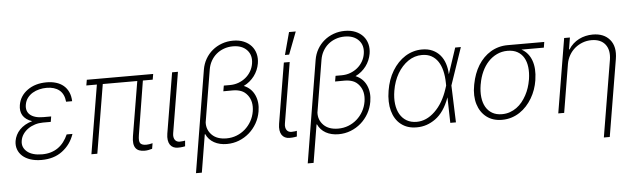

<svg xmlns="http://www.w3.org/2000/svg" viewBox="-55 -982 4650 1404"><g transform="rotate(-5 2269.5 -279.5)"><path d="M38.7 -145.2Q42.6 -167.6 52.9 -188.2Q63.2 -208.8 79.9 -226.2Q96.6 -243.6 119.7 -257.1Q142.8 -270.6 172.2 -278.8Q147.4 -286.9 130.5 -299.5Q113.6 -312.1 104 -328.1Q94.5 -344.1 91.8 -363.3Q89.1 -382.5 92.7 -403.8Q104 -470.9 161.2 -511.7Q218 -552.6 302.2 -552.6Q339.5 -552.6 370.7 -543.1Q402 -533.7 424.9 -514.7Q447.8 -495.7 461.3 -466.8Q474.8 -437.9 476.2 -398.8H431.8Q426.1 -456.3 391.2 -484.4Q356.2 -512.4 297.9 -512.4Q271.3 -512.4 244.5 -506Q217.7 -499.6 195.3 -486.3Q172.9 -473 157.1 -452.2Q141.3 -431.5 136.4 -402.3Q132.5 -379.6 138.1 -361Q143.8 -342.3 158.9 -329Q174 -315.7 198.3 -308.4Q222.7 -301.1 255.7 -301.1H313.6L308.2 -267.4H307.9L307.2 -261.7H249.6Q219.5 -261.7 191.2 -253Q163 -244.3 140.4 -228.5Q117.9 -212.7 102.8 -190.9Q87.7 -169 83.5 -142.4Q79.5 -117.9 87.4 -98Q95.2 -78.1 114.3 -62.1Q152 -30.9 224.4 -30.9Q259.6 -30.9 288.7 -39.8Q317.8 -48.7 341.4 -65.3Q365.1 -82 383.3 -106Q401.6 -130 415.1 -160.2H457.7Q443.9 -120.4 421.9 -90Q399.9 -59.7 368.6 -36.2Q307.5 9.9 215.9 9.9Q170.8 9.9 135.3 -1.8Q99.8 -13.5 76.7 -34.3Q53.6 -55 43.5 -83.5Q33.4 -111.9 38.7 -145.2Z M666.9 -504.3H589.5L596.6 -545.5H1083.8L1076.7 -504.3H1004.6L940.7 -109.4Q933.2 -63.2 945.3 -49Q957.7 -34.4 988.3 -34.4Q1007.8 -34.4 1035.2 -41.5L1028.4 -1.1Q1014.9 2.8 1001.4 5.5Q987.9 8.2 971.9 8.2Q949.6 8.2 933.1 1.8Q916.5 -4.6 906.8 -18.3Q897 -32 894.4 -53.4Q891.7 -74.9 896.7 -104.8L963.4 -504.3H710.2L626.1 0H582.7Z M1148.8 -101.9 1222.7 -545.5H1265.6L1191.8 -101.9Q1188.9 -85.2 1191.2 -72.8Q1193.5 -60.4 1199.4 -52Q1205.3 -43.7 1214.3 -39.6Q1223.4 -35.5 1234 -35.5Q1248.9 -35.5 1259.9 -37.3Q1271 -39.1 1273.8 -39.8L1270.2 1.8Q1264.9 2.8 1251.2 5Q1237.6 7.1 1216.3 7.1Q1197.8 7.1 1183.2 0Q1168.7 -7.1 1159.6 -20.8Q1150.6 -34.4 1147.5 -54.9Q1144.5 -75.3 1148.8 -101.9Z M1332.4 204.5 1456 -545.1Q1463.1 -587.4 1483.5 -622.7Q1503.9 -658 1534.4 -683.4Q1565 -708.8 1603.9 -723Q1642.8 -737.2 1686.8 -737.2Q1731.2 -737.2 1765.1 -722.8Q1799 -708.5 1820.7 -683.8Q1842.3 -659.1 1850.9 -625.9Q1859.4 -592.7 1853 -555Q1848.7 -530.5 1839 -507.6Q1829.2 -484.7 1814.3 -464.8Q1799.4 -445 1779.8 -428.6Q1760.3 -412.3 1736.2 -400.6Q1790.8 -378.2 1815 -325.3Q1839.1 -272.4 1827.4 -204.9Q1819.6 -158.7 1797.1 -119.1Q1774.5 -79.5 1741.1 -50.4Q1707.7 -21.3 1665.7 -4.8Q1623.6 11.7 1576.3 11.7Q1550.1 11.7 1526.5 6.2Q1502.8 0.7 1483.1 -10.3Q1463.4 -21.3 1448.5 -37.3Q1433.6 -53.3 1424.4 -74.2L1421.2 -72.8L1375.4 204.5ZM1470.5 -67.1Q1507.8 -29.5 1577.4 -29.5Q1616.8 -29.5 1651.8 -43.1Q1686.8 -56.8 1714.3 -81Q1741.8 -105.1 1760.5 -138.1Q1779.1 -171.2 1785.5 -209.9Q1796.9 -282 1761 -328.5Q1740.8 -354.8 1713.6 -364.9Q1686.4 -375 1654.1 -375L1583.8 -374.6L1590.9 -415.8H1635.7Q1669.7 -415.8 1699.4 -426.8Q1729 -437.9 1752.1 -456.9Q1775.2 -475.9 1790.3 -501.6Q1805.4 -527.3 1810.4 -557.2Q1820.7 -619 1784.8 -657.3Q1748.6 -696 1681.8 -696Q1646.7 -696 1615.8 -684.8Q1584.9 -673.7 1560.7 -653.4Q1536.6 -633.2 1520.4 -604.6Q1504.3 -576 1498.6 -541.2L1435.4 -159.4Q1432.9 -104.8 1470.5 -67.1Z M1969.1 -101.9 2043 -545.5H2085.9L2012.1 -101.9Q2009.2 -85.2 2011.5 -72.8Q2013.8 -60.4 2019.7 -52Q2025.6 -43.7 2034.6 -39.6Q2043.7 -35.5 2054.3 -35.5Q2069.2 -35.5 2080.3 -37.3Q2091.3 -39.1 2094.1 -39.8L2090.6 1.8Q2085.2 2.8 2071.6 5Q2057.9 7.1 2036.6 7.1Q2018.1 7.1 2003.6 0Q1989 -7.1 1979.9 -20.8Q1970.9 -34.4 1967.9 -54.9Q1964.8 -75.3 1969.1 -101.9ZM2100.1 -764.2H2149.5L2086.6 -599.8H2055.8Z M2152.7 204.5 2276.3 -545.1Q2283.4 -587.4 2303.8 -622.7Q2324.2 -658 2354.8 -683.4Q2385.3 -708.8 2424.2 -723Q2463.1 -737.2 2507.1 -737.2Q2551.5 -737.2 2585.4 -722.8Q2619.3 -708.5 2641 -683.8Q2662.6 -659.1 2671.2 -625.9Q2679.7 -592.7 2673.3 -555Q2669 -530.5 2659.3 -507.6Q2649.5 -484.7 2634.6 -464.8Q2619.7 -445 2600.1 -428.6Q2580.6 -412.3 2556.5 -400.6Q2611.2 -378.2 2635.3 -325.3Q2659.4 -272.4 2647.7 -204.9Q2639.9 -158.7 2617.4 -119.1Q2594.8 -79.5 2561.4 -50.4Q2528.1 -21.3 2486 -4.8Q2443.9 11.7 2396.7 11.7Q2370.4 11.7 2346.8 6.2Q2323.2 0.7 2303.4 -10.3Q2283.7 -21.3 2268.8 -37.3Q2253.9 -53.3 2244.7 -74.2L2241.5 -72.8L2195.7 204.5ZM2290.8 -67.1Q2328.1 -29.5 2397.7 -29.5Q2437.1 -29.5 2472.1 -43.1Q2507.1 -56.8 2534.6 -81Q2562.1 -105.1 2580.8 -138.1Q2599.4 -171.2 2605.8 -209.9Q2617.2 -282 2581.3 -328.5Q2561.1 -354.8 2533.9 -364.9Q2506.7 -375 2474.4 -375L2404.1 -374.6L2411.2 -415.8H2456Q2490.1 -415.8 2519.7 -426.8Q2549.4 -437.9 2572.4 -456.9Q2595.5 -475.9 2610.6 -501.6Q2625.7 -527.3 2630.7 -557.2Q2641 -619 2605.1 -657.3Q2568.9 -696 2502.1 -696Q2467 -696 2436.1 -684.8Q2405.2 -673.7 2381 -653.4Q2356.9 -633.2 2340.7 -604.6Q2324.6 -576 2318.9 -541.2L2255.7 -159.4Q2253.2 -104.8 2290.8 -67.1Z M2788 -273.8Q2794.7 -314.6 2807.2 -350.1Q2819.6 -385.7 2839.1 -418Q2858.3 -449.6 2882.1 -474.4Q2905.9 -499.3 2933.6 -516.7Q2961.3 -534.1 2992.4 -543.3Q3023.4 -552.6 3057.2 -552.6Q3101.6 -552.6 3134.6 -537.3Q3167.6 -522 3190 -495.6Q3212.4 -469.1 3224.1 -433.2Q3235.8 -397.4 3237.2 -356.2H3237.9L3300.8 -545.5H3342.3L3248.9 -271.3L3258.5 0H3217L3212.7 -186.1H3212Q3191.8 -131.4 3166 -94.3Q3140.3 -57.2 3107.6 -33.7Q3076.3 -11.4 3042.6 0Q3008.9 11.4 2970.2 11.4Q2934.7 11.4 2906.4 2.3Q2878.2 -6.7 2854.8 -25.2Q2832 -43 2816.2 -68.4Q2800.4 -93.8 2791.7 -125.4Q2783 -157 2782 -194.4Q2780.9 -231.9 2788 -273.8ZM2973.4 -28.8Q3045.1 -28.8 3106.9 -88.1Q3169.4 -147.7 3202.8 -250.4L3210.6 -274.1L3210.2 -295.1Q3209.5 -342.7 3199.9 -382.5Q3190.3 -422.2 3171.2 -451.2Q3152 -480.1 3122.9 -496.3Q3093.7 -512.4 3053.6 -512.4Q2998.9 -512.4 2952.4 -480.8Q2929 -464.8 2909.1 -443Q2889.2 -421.2 2873.4 -394.2Q2857.6 -367.2 2846.6 -335.8Q2835.6 -304.3 2829.9 -269.5Q2821 -216.6 2826.7 -172.4Q2832.4 -128.2 2851.2 -96.2Q2870 -64.3 2900.9 -46.5Q2931.8 -28.8 2973.4 -28.8Z M3414.8 -258.9 3416.5 -268.1Q3424 -306.8 3436.3 -339.8Q3448.5 -372.9 3467 -403.1Q3485.4 -432.5 3508.7 -456Q3532 -479.4 3559.3 -495.7Q3586.6 -512.1 3618.1 -520.8Q3649.5 -529.5 3683.9 -529.5H3953.1L3946.4 -488.3H3782Q3808.6 -474.1 3827.1 -451.5Q3845.5 -429 3855.8 -400Q3866.1 -371.1 3868.3 -336.1Q3870.4 -301.1 3864.3 -261.7L3863.6 -255.3Q3858.3 -221.6 3846.8 -188.7Q3835.2 -155.9 3817.8 -126.4Q3800.4 -96.9 3777.5 -71.7Q3754.6 -46.5 3726.7 -28.1Q3698.9 -9.6 3666.2 0.7Q3633.5 11 3596.6 11Q3529.1 11 3483.3 -24.1Q3460.6 -41.5 3444.2 -65.9Q3427.9 -90.2 3418.9 -120Q3409.8 -149.9 3408.6 -185Q3407.3 -220.2 3414.8 -258.9ZM3599.4 -30.2Q3630.7 -30.2 3657.5 -39.6Q3684.3 -49 3707 -65.3Q3729.8 -81.7 3747.9 -104Q3766 -126.4 3779.8 -152Q3793.7 -177.6 3802.9 -205.6Q3812.1 -233.7 3816.8 -261.4L3818.2 -268.5Q3825.3 -315.7 3820.5 -356Q3815.7 -396.3 3798.7 -425.6Q3781.6 -454.9 3752 -471.6Q3722.3 -488.3 3679.3 -488.3Q3637.1 -488.3 3601.2 -471.2Q3565.3 -454.2 3537.5 -424.4Q3509.6 -394.5 3490.8 -353.5Q3471.9 -312.5 3463.8 -264.6L3462.4 -258.2Q3454.2 -208.8 3459 -166.9Q3463.8 -125 3481.4 -94.6Q3498.9 -64.3 3528.6 -47.2Q3558.2 -30.2 3599.4 -30.2Z M4009.6 0 4100.5 -545.5H4142.8L4128.6 -459.2H4132.8Q4147 -482.2 4166.5 -499.8Q4186.1 -517.4 4209.2 -529.1Q4232.2 -540.8 4258 -546.7Q4283.7 -552.6 4310.4 -552.6Q4392.8 -552.6 4435.7 -501.1Q4478.7 -449.6 4463.8 -359.7L4369.7 204.5H4326.3L4420.1 -358Q4431.1 -428.6 4398.8 -470.2Q4365.8 -512.4 4297.9 -512.4Q4263.8 -512.4 4232.8 -500.9Q4201.7 -489.3 4176.7 -468.6Q4151.6 -447.8 4134.6 -418.5Q4117.5 -389.2 4111.5 -353.7L4052.9 0Z"/></g></svg>

Font: Inter P Extra Light
Style: Italic
Weight: 200
Italic angle: 9.39999°
Designer: Rasmus Andersson
Foundry: rsms
Version: Version 3.018;git-588b23468